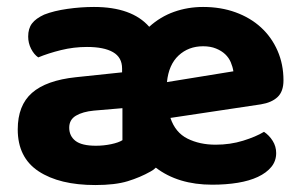

<svg xmlns="http://www.w3.org/2000/svg" viewBox="-20 -516 867 552"><path d="M250 -496Q359 -496 409 -439Q441 -468 480.5 -482Q520 -496 564 -496Q615 -496 657.5 -480.5Q700 -465 730.5 -437Q761 -409 778 -370Q795 -331 795 -285Q795 -253 778 -237Q761 -221 730 -216L470 -177Q484 -135 519 -117.5Q554 -100 600 -100Q642 -100 679 -111.5Q716 -123 739 -137Q754 -127 764 -111Q774 -95 774 -76Q774 -53 760 -36Q746 -19 721.5 -7.5Q697 4 663.5 9.5Q630 15 590 15Q492 15 428 -34Q425 -31 421 -28Q417 -25 413 -23Q383 -6 347 5Q311 16 254 16Q151 16 91 -23.5Q31 -63 31 -144Q31 -213 72 -249Q113 -285 198 -294L331 -308V-319Q331 -351 305 -366Q279 -381 230 -381Q192 -381 155.5 -372Q119 -363 90 -351Q78 -359 69.5 -375.5Q61 -392 61 -411Q61 -434 72 -448.5Q83 -463 107 -474Q135 -485 174 -490.5Q213 -496 250 -496ZM256 -97Q278 -97 299.5 -101.5Q321 -106 332 -113V-205L250 -198Q218 -195 198.5 -183.5Q179 -172 179 -149Q179 -125 197 -111Q215 -97 256 -97ZM564 -383Q522 -383 493.5 -356.5Q465 -330 460 -280L651 -311Q649 -324 643.5 -337Q638 -350 627.5 -360Q617 -370 601 -376.5Q585 -383 564 -383Z"/></svg>

Font: Baloo Da 2
Style: Bold
Weight: 700
Designer: Noopur Datye, Sulekha Rajkumar and Ek Type
Foundry: Ek Type
Version: Version 1.640;hotconv 1.0.111;makeotfexe 2.5.65597; ttfautoh